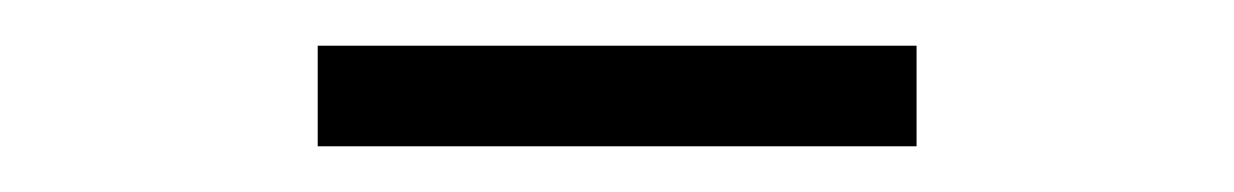

<svg xmlns="http://www.w3.org/2000/svg" viewBox="-20 -659 540 84"><path d="M119 -595V-639H381V-595Z"/></svg>

Font: Spectral SC Light
Style: Regular
Weight: 300
Designer: Jean-Baptiste Levee
Foundry: Production Type
Version: Version 2.001